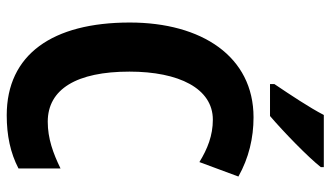

<svg xmlns="http://www.w3.org/2000/svg" viewBox="-226 -747 983 571"><g transform="rotate(90 265.5 -461.5)"><path d="M477 -924V-933H322C299 -889 263 -835 230 -786V-773H325C373 -814 447 -886 477 -924ZM336 -603C383 -603 423 -587 462 -563L505 -679C450 -710 390 -724 329 -724C148 -724 47 -570 47 -356C47 -126 142 10 323 10C383 10 435 -1 481 -25V-150C436 -128 392 -112 342 -112C245 -112 193 -198 193 -355C193 -502 243 -603 336 -603Z"/></g></svg>

Font: Noto Sans Lao UI Cond
Style: Bold
Weight: 700
Width: 3
Designer: Monotype Design Team
Foundry: Monotype Imaging Inc.
Version: Version 2.000